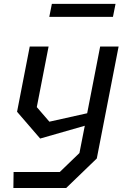

<svg xmlns="http://www.w3.org/2000/svg" viewBox="-20 -748 660 968"><path d="M47.5 200H313.5L468 51L578 -513.5H485L419.5 -177L229 -134.5L165.5 -208L225 -513.5H130L66 -184.5L182.5 -49.5L407.5 -114L380.5 23.5L281.5 119H48.5ZM228.5 -663H549.5L562.5 -728.5H241.5Z"/></svg>

Font: Monaspace Krypton
Style: Italic
Weight: 400
Italic angle: -11°
Designer: Riley Cran & the Lettermatic Team
Foundry: Lettermatic
Version: Version 1.101 (Monaspace Krypton)